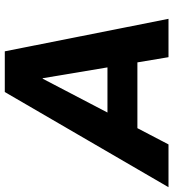

<svg xmlns="http://www.w3.org/2000/svg" viewBox="-18 -760 740 821"><g transform="rotate(-90 352.5 -350.0)"><path d="M-38 0 369 -700H543L682 0H518L428 -538H426L145 0ZM161 -133 187 -261H560L534 -133Z"/></g></svg>

Font: REM SemiBold
Style: Italic
Weight: 600
Italic angle: -11°
Designer: Octavio Pardo
Foundry: Ashler Design
Version: Version 1.005;gftools[0.9.28]